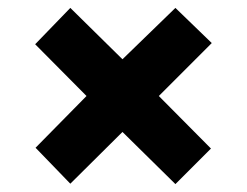

<svg xmlns="http://www.w3.org/2000/svg" viewBox="-20 -596 626 486"><path d="M424 -576 290 -446 158 -576 69 -484 199 -353 70 -222 158 -131 290 -262 424 -130 514 -220 382 -353 516 -487Z"/></svg>

Font: Noto Sans Gujarati Black
Style: Regular
Weight: 900
Designer: Jelle Bosma - Monotype Design Team, Universal Thirst
Foundry: Monotype Imaging Inc.
Version: Version 2.106